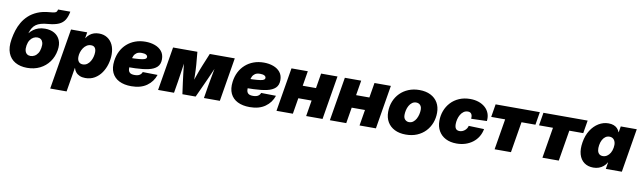

<svg xmlns="http://www.w3.org/2000/svg" viewBox="-47 -1392 7553 2259"><g transform="rotate(10 3729.0 -262.0)"><path d="M265.6 11.7Q182.6 11.7 123 -22.2Q63.5 -56.2 37.6 -122.6Q11.7 -189 27.8 -286.1L30.3 -300.8Q38.1 -346.7 53.7 -396.5Q69.3 -446.3 96.7 -493.7Q124 -541 166.5 -580.8Q209 -620.6 270 -646.7Q331.1 -672.9 414.1 -679.2Q452.1 -682.1 470.7 -686.8Q489.3 -691.4 496.1 -700.9Q502.9 -710.4 506.3 -727.5H652.8Q642.1 -667.5 617.9 -627.9Q593.8 -588.4 547.1 -567.4Q500.5 -546.4 422.4 -540Q371.6 -536.1 336.2 -526.1Q300.8 -516.1 276.9 -498.5Q252.9 -481 237.3 -454.8Q221.7 -428.7 210.9 -392.6H211.9Q231 -416.5 257.3 -436.3Q283.7 -456.1 318.1 -467.5Q352.5 -479 395.5 -479Q461.4 -479 508.1 -452.1Q554.7 -425.3 575.9 -375Q597.2 -324.7 585.4 -254.4Q572.3 -175.3 528.6 -115.2Q484.9 -55.2 417.5 -21.7Q350.1 11.7 265.6 11.7ZM280.8 -132.8Q305.2 -132.8 328.1 -145.3Q351.1 -157.7 367.9 -183.1Q384.8 -208.5 391.1 -247.6Q397.9 -286.6 390.9 -311.8Q383.8 -336.9 366.7 -349.4Q349.6 -361.8 324.7 -361.8Q300.8 -361.8 277.8 -349.4Q254.9 -336.9 238 -311.8Q221.2 -286.6 214.4 -247.6Q208 -208.5 215.1 -183.1Q222.2 -157.7 239.3 -145.3Q256.3 -132.8 280.8 -132.8Z M576.7 204.1 697.3 -522.5H890.6L878.9 -451.2H880.4Q898.4 -479 921.4 -497.3Q944.3 -515.6 971.9 -524.4Q999.5 -533.2 1031.7 -533.2Q1087.9 -533.2 1129.9 -506.8Q1171.9 -480.5 1195.6 -431.9Q1219.2 -383.3 1219.2 -315.9Q1219.2 -258.3 1202.6 -200.2Q1186 -142.1 1153.3 -94.5Q1120.6 -46.9 1072.3 -18.1Q1023.9 10.7 960 10.7Q922.4 10.7 893.8 -1.5Q865.2 -13.7 847.2 -35.2Q829.1 -56.6 821.8 -85H820.3L772.5 204.1ZM903.8 -142.1Q933.6 -142.1 956.1 -158.2Q978.5 -174.3 993.4 -199.5Q1008.3 -224.6 1015.6 -253.7Q1022.9 -282.7 1022.9 -308.6Q1022.9 -343.3 1008.1 -362.1Q993.2 -380.9 963.4 -380.9Q934.6 -380.9 911.6 -366.5Q888.7 -352.1 872.3 -327.9Q856 -303.7 847.2 -275.6Q838.4 -247.6 838.4 -219.7Q838.4 -183.1 855.7 -162.6Q873 -142.1 903.8 -142.1Z M1510.3 11.7Q1424.8 11.7 1365.2 -18.1Q1305.7 -47.9 1278.3 -105.7Q1251 -163.6 1262.2 -248Q1270.5 -312 1297.1 -364.3Q1323.7 -416.5 1366.2 -454.3Q1408.7 -492.2 1464.4 -512.7Q1520 -533.2 1586.4 -533.2Q1648.4 -533.2 1699.7 -514.4Q1751 -495.6 1781.5 -458Q1812 -420.4 1812 -362.3Q1812 -302.7 1777.1 -269.5Q1742.2 -236.3 1677 -221.9Q1611.8 -207.5 1520.8 -204.3Q1429.7 -201.2 1316.9 -201.2L1335 -313Q1431.6 -313 1491 -315.7Q1550.3 -318.4 1581.5 -323.5Q1612.8 -328.6 1623.8 -337.2Q1634.8 -345.7 1634.8 -357.4Q1634.8 -375.5 1616.9 -385.5Q1599.1 -395.5 1565.9 -395.5Q1526.9 -395.5 1505.1 -380.9Q1483.4 -366.2 1472.9 -343Q1462.4 -319.8 1458.7 -293Q1455.1 -266.1 1451.7 -241.7Q1447.8 -206.5 1450.2 -180.2Q1452.6 -153.8 1470 -139.4Q1487.3 -125 1526.4 -125Q1564.9 -125 1586.4 -138.9Q1607.9 -152.8 1615.2 -175.8L1793 -172.9Q1765.6 -89.8 1694.1 -39.1Q1622.6 11.7 1510.3 11.7Z M1829.6 0 1916.5 -522.5H2207L2220.7 -369.6Q2223.1 -341.8 2224.4 -307.6Q2225.6 -273.4 2226.3 -237.5Q2227.1 -201.7 2227.3 -168.5Q2227.5 -135.3 2228.5 -109.9H2197.3Q2207 -135.3 2218.5 -168.5Q2230 -201.7 2242.4 -237.3Q2254.9 -272.9 2267.6 -307.4Q2280.3 -341.8 2292 -369.6L2355 -522.5H2653.8L2567.4 0H2377.4L2399.9 -138.2Q2405.3 -170.9 2412.4 -209.2Q2419.4 -247.6 2427 -288.3Q2434.6 -329.1 2441.9 -369.1Q2449.2 -409.2 2455.6 -445.8H2476.1Q2456.1 -396 2432.6 -341.6Q2409.2 -287.1 2385.7 -234.9Q2362.3 -182.6 2341.8 -138.2L2278.3 0H2120.1L2101.1 -138.2Q2095.2 -183.1 2088.9 -235.6Q2082.5 -288.1 2076.9 -342.3Q2071.3 -396.5 2067.4 -445.8H2088.9Q2083 -409.2 2077.1 -369.1Q2071.3 -329.1 2065.4 -288.3Q2059.6 -247.6 2053.7 -209.2Q2047.9 -170.9 2043 -138.2L2020 0Z M2924.8 11.7Q2839.4 11.7 2779.8 -18.1Q2720.2 -47.9 2692.9 -105.7Q2665.5 -163.6 2676.8 -248Q2685.1 -312 2711.7 -364.3Q2738.3 -416.5 2780.8 -454.3Q2823.2 -492.2 2878.9 -512.7Q2934.6 -533.2 3001 -533.2Q3063 -533.2 3114.3 -514.4Q3165.5 -495.6 3196 -458Q3226.6 -420.4 3226.6 -362.3Q3226.6 -302.7 3191.7 -269.5Q3156.7 -236.3 3091.6 -221.9Q3026.4 -207.5 2935.3 -204.3Q2844.2 -201.2 2731.4 -201.2L2749.5 -313Q2846.2 -313 2905.5 -315.7Q2964.8 -318.4 2996.1 -323.5Q3027.3 -328.6 3038.3 -337.2Q3049.3 -345.7 3049.3 -357.4Q3049.3 -375.5 3031.5 -385.5Q3013.7 -395.5 2980.5 -395.5Q2941.4 -395.5 2919.7 -380.9Q2897.9 -366.2 2887.5 -343Q2877 -319.8 2873.3 -293Q2869.6 -266.1 2866.2 -241.7Q2862.3 -206.5 2864.7 -180.2Q2867.2 -153.8 2884.5 -139.4Q2901.9 -125 2940.9 -125Q2979.5 -125 3001 -138.9Q3022.5 -152.8 3029.8 -175.8L3207.5 -172.9Q3180.2 -89.8 3108.6 -39.1Q3037.1 11.7 2924.8 11.7Z M3712.9 -344.2 3687.5 -190.4H3414.1L3439.5 -344.2ZM3526.4 -522.5 3439.9 0H3244.1L3331.1 -522.5ZM3880.9 -522.5 3794.4 0H3598.6L3685.1 -522.5Z M4350.6 -344.2 4325.2 -190.4H4051.8L4077.1 -344.2ZM4164.1 -522.5 4077.6 0H3881.8L3968.8 -522.5ZM4518.6 -522.5 4432.1 0H4236.3L4322.8 -522.5Z M4789.6 11.2Q4712.4 11.2 4656.5 -16.6Q4600.6 -44.4 4570.3 -95.5Q4540 -146.5 4540 -216.3Q4540 -284.2 4563.2 -342Q4586.4 -399.9 4628.9 -442.6Q4671.4 -485.4 4730 -509.3Q4788.6 -533.2 4859.9 -533.2Q4937 -533.2 4992.9 -505.1Q5048.8 -477.1 5078.9 -426Q5108.9 -375 5108.9 -305.2Q5108.9 -240.7 5087.2 -183.6Q5065.4 -126.5 5023.9 -82.5Q4982.4 -38.6 4923.3 -13.7Q4864.3 11.2 4789.6 11.2ZM4801.8 -139.6Q4830.1 -139.6 4851.3 -155.8Q4872.6 -171.9 4886.2 -197Q4899.9 -222.2 4906.7 -251.5Q4913.6 -280.8 4913.6 -308.1Q4913.6 -333 4904.5 -349.4Q4895.5 -365.7 4880.6 -373.8Q4865.7 -381.8 4847.7 -381.8Q4819.3 -381.8 4798.1 -366Q4776.9 -350.1 4762.9 -325Q4749 -299.8 4742.4 -270.5Q4735.8 -241.2 4735.8 -214.4Q4735.8 -176.8 4755.6 -158.2Q4775.4 -139.6 4801.8 -139.6Z M5396.5 11.2Q5320.3 11.2 5265.6 -17.1Q5210.9 -45.4 5181.4 -96.9Q5151.9 -148.4 5151.9 -217.3Q5151.9 -280.3 5173.1 -337.2Q5194.3 -394 5235.1 -438.2Q5275.9 -482.4 5334.5 -507.8Q5393.1 -533.2 5466.3 -533.2Q5521 -533.2 5566.9 -517.6Q5612.8 -502 5645.5 -472.9Q5678.2 -443.8 5693.6 -403.1Q5709 -362.3 5703.1 -311.5L5516.6 -305.7Q5518.1 -321.3 5516.1 -335.4Q5514.2 -349.6 5508.3 -360.1Q5502.4 -370.6 5491.9 -376.7Q5481.4 -382.8 5465.3 -382.8Q5435.5 -382.8 5413.3 -366.7Q5391.1 -350.6 5376.5 -325Q5361.8 -299.3 5354.7 -269.3Q5347.7 -239.3 5347.7 -211.4Q5347.7 -187.5 5353.8 -171.4Q5359.9 -155.3 5372.8 -147.2Q5385.7 -139.2 5404.8 -139.2Q5421.9 -139.2 5437.5 -145Q5453.1 -150.9 5466.6 -161.6Q5480 -172.4 5489.3 -186.8Q5498.5 -201.2 5502.4 -218.3L5686.5 -212.4Q5677.2 -161.6 5652.1 -120.4Q5627 -79.1 5588.6 -49.8Q5550.3 -20.5 5501.7 -4.6Q5453.1 11.2 5396.5 11.2Z M5850.1 0 5911.1 -368.2H5744.6L5770 -522.5H6298.3L6272.9 -368.2H6106.4L6045.4 0Z M6421.4 0 6482.4 -368.2H6315.9L6341.3 -522.5H6869.6L6844.2 -368.2H6677.7L6616.7 0Z M7030.3 10.7Q6964.8 10.7 6920.2 -22.2Q6875.5 -55.2 6857.9 -116.2Q6840.3 -177.2 6854.5 -261.7Q6868.2 -345.2 6907.2 -406Q6946.3 -466.8 7001.2 -500Q7056.2 -533.2 7118.2 -533.2Q7153.3 -533.2 7179.4 -523.4Q7205.6 -513.7 7223.4 -495.4Q7241.2 -477.1 7251 -451.2H7253.4L7265.1 -522.5H7456.5L7370.1 0H7178.7L7191.9 -79.1H7189.5Q7173.8 -50.8 7149.7 -30.8Q7125.5 -10.7 7095.5 0Q7065.4 10.7 7030.3 10.7ZM7116.7 -142.1Q7143.6 -142.1 7166.3 -156.7Q7189 -171.4 7204.8 -198.2Q7220.7 -225.1 7226.6 -261.7Q7232.9 -298.3 7225.8 -325Q7218.8 -351.6 7200.9 -366.2Q7183.1 -380.9 7156.2 -380.9Q7129.4 -380.9 7108.4 -366.2Q7087.4 -351.6 7073 -325Q7058.6 -298.3 7052.7 -261.7Q7046.9 -225.1 7052 -198.2Q7057.1 -171.4 7073.7 -156.7Q7090.3 -142.1 7116.7 -142.1Z"/></g></svg>

Font: Inter 28pt Black
Style: Italic
Weight: 900
Italic angle: -9.3988°
Designer: Rasmus Andersson
Foundry: rsms
Version: Version 4.001;git-66647c0bb